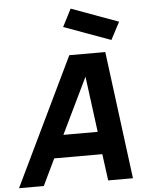

<svg xmlns="http://www.w3.org/2000/svg" viewBox="-83 -1072 859 1124"><g transform="rotate(-5 346.5 -510.5)"><path d="M597 -817.5 322 -917.5 375 -1021 651 -920ZM485.5 -156H203L128 0H-17.5L343.5 -750H555L652 0H506.5ZM470 -288.5 427 -616.5 268.5 -288.5Z"/></g></svg>

Font: Russisch Sans ExtraBold
Style: Italic
Weight: 800
Width: 4
Italic angle: -10°
Designer: Michael Sharanda (font) & Cristiano Sobral (main changes)
Foundry: Michael Sharanda
Version: Version 2.00;September 8, 2020;FontCreator 13.0.0.2681 64-bi